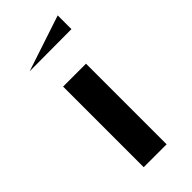

<svg xmlns="http://www.w3.org/2000/svg" viewBox="-211 -695 741 741"><g transform="rotate(-45 159.5 -324.5)"><path d="M95.4 -440H220.4V0H95.4V-440ZM275 -649V-574L46 -573Z"/></g></svg>

Font: Wallpoet
Style: Regular
Weight: 400
Designer: Lars Berggren
Foundry: Lars Berggren
Version: Version 1.000